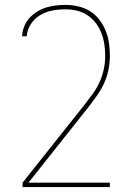

<svg xmlns="http://www.w3.org/2000/svg" viewBox="-20 -548 540 783"><path d="M428 215H72V197L324 -120Q341 -142 357.5 -164.5Q374 -187 385.5 -212Q397 -237 403 -264.5Q409 -292 409 -320Q409 -344 405.5 -367.5Q402 -391 393.5 -413Q385 -435 370.5 -454Q356 -473 336.5 -486Q317 -499 293.5 -504.5Q270 -510 247 -510Q220 -510 193.5 -505Q167 -500 144 -486.5Q121 -473 106 -450Q91 -427 89 -400H70Q71 -420 78.5 -439.5Q86 -459 99.5 -474Q113 -489 130.5 -500Q148 -511 167 -517Q186 -523 206.5 -525.5Q227 -528 247 -528Q273 -528 299 -522Q325 -516 347 -502.5Q369 -489 385 -468Q401 -447 411 -422.5Q421 -398 424.5 -372Q428 -346 428 -320Q428 -291 422 -262Q416 -233 403.5 -206.5Q391 -180 374 -156Q357 -132 339 -109L96 197H428Z"/></svg>

Font: Iosevka Thin
Style: Regular
Weight: 100
Monospace: yes
Designer: Belleve Invis
Foundry: Belleve Invis
Version: Version 32.5.0; ttfautohint (v1.8.4)